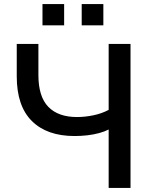

<svg xmlns="http://www.w3.org/2000/svg" viewBox="-20 -920 749 940"><path d="M512 0V-286Q493 -276 465.5 -268.5Q438 -261 407 -257.5Q376 -254 345 -254Q210 -254 136 -327.5Q62 -401 62 -546V-705H168V-553Q168 -447 216.5 -397Q265 -347 357 -347Q396 -347 437 -355.5Q478 -364 512 -382V-705H619V0ZM380 -796V-900H486V-796ZM188 -796V-900H294V-796Z"/></svg>

Font: NunitoSans_10ptSemiBold
Style: Regular
Weight: 600
Designer: Vernon Adams
Foundry: Vernon Adams
Version: Version 3.101;gftools[0.9.27]